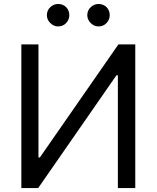

<svg xmlns="http://www.w3.org/2000/svg" viewBox="-20 -952 793 972"><path d="M274.1 -818.2Q251.8 -818.2 234.6 -835.4Q217.3 -852.6 217.3 -875Q217.3 -899.5 234.6 -915.7Q251.8 -931.8 274.1 -931.8Q298.7 -931.8 314.8 -915.7Q331 -899.5 331 -875Q331 -852.6 314.8 -835.4Q298.7 -818.2 274.1 -818.2ZM478.7 -818.2Q456.3 -818.2 439.1 -835.4Q421.9 -852.6 421.9 -875Q421.9 -899.5 439.1 -915.7Q456.3 -931.8 478.7 -931.8Q503.2 -931.8 519.4 -915.7Q535.5 -899.5 535.5 -875Q535.5 -852.6 519.4 -835.4Q503.2 -818.2 478.7 -818.2ZM664.8 0H576.7V-571H569.6L173.3 0H88.1V-727.3H174.7V-154.8H181.8L579.5 -727.3H664.8Z"/></svg>

Font: Linik Sans
Style: Regular
Weight: 400
Designer: Rasmus Andersson (font), Marc Monis (original base), Kil Hyung-jin (Pretendard portions), Cristiano Sobral (main changes
Foundry: rsms
Version: Version 3.018;May 31, 2022;FontCreator 14.0.0.2814 64-bit; t